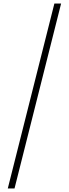

<svg xmlns="http://www.w3.org/2000/svg" viewBox="-20 -820 389 1084"><path d="M24 244 287 -800H325L62 244Z"/></svg>

Font: Noto Sans Malayalam ExtraCondensed ExtraLight
Style: Regular
Weight: 200
Width: 2
Designer: Jelle Bosma - Monotype Design Team
Foundry: Monotype Imaging Inc.
Version: Version 2.104; ttfautohint (v1.8.4.7-5d5b)